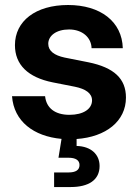

<svg xmlns="http://www.w3.org/2000/svg" viewBox="-20 -547 553 771"><path d="M197.3 204.1H263.7C335.9 204.1 379.9 175.8 379.9 119.6C379.9 73.2 345.7 40.5 287.6 39.1V11.2C405.3 2.9 485.8 -60.1 485.8 -155.3C485.8 -231 438 -275.9 335 -296.9L239.3 -315.9C198.2 -324.7 173.8 -342.3 173.8 -371.1C173.8 -403.3 205.6 -428.7 257.3 -428.7C310.5 -428.7 346.7 -396.5 347.7 -353.5H473.1C470.2 -460.4 383.3 -526.9 253.4 -526.9C123 -526.9 40 -462.4 40 -365.7C40 -287.1 92.3 -236.3 191.4 -216.3L280.8 -198.7C323.7 -189.9 349.6 -172.4 349.6 -144C349.6 -109.9 315.4 -85.9 258.8 -85.9C200.7 -85.9 166 -113.3 161.1 -160.6H28.3C35.6 -60.1 114.7 0.5 227.1 10.7L214.8 86.4H254.9C284.2 86.4 299.3 96.7 299.3 115.7C299.3 135.7 284.2 145.5 254.9 145.5H197.3Z"/></svg>

Font: Raveo Display Display SemiBold
Style: Regular
Weight: 600
Designer: Jakub Foglar, Rasmus Andersson (Inter)
Foundry: Jakubfoglar.com
Version: Version 1.100;Glyphs 3.2.3 (3260)